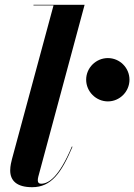

<svg xmlns="http://www.w3.org/2000/svg" viewBox="-20 -770 560 800"><path d="M282 -158.5 279.5 -159.5C226 -32.5 183 -4.5 151 -4.5C141.5 -4.5 137.5 -10 137.5 -18.5C137.5 -22.5 138 -28 139.5 -33.5L332.5 -750H119.5V-747.5H203L30 -107.5C27.5 -97.5 22.5 -79 22.5 -60C22.5 -17.5 49.5 10 114 10C193 10 235.5 -48.5 282 -158.5ZM339 -438C339 -388.5 380 -347.5 429.5 -347.5C479 -347.5 519.5 -388.5 519.5 -438C519.5 -487.5 479 -528 429.5 -528C380 -528 339 -487.5 339 -438Z"/></svg>

Font: Bodoni* 72pt
Style: Bold Italic
Weight: 700
Italic angle: -13°
Version: Version 2.3